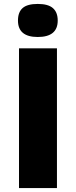

<svg xmlns="http://www.w3.org/2000/svg" viewBox="-20 -961 388 981"><path d="M77.1 0V-713.9H271V0ZM71.8 -856Q71.8 -898.9 95.7 -919.9Q119.6 -940.9 172.9 -940.9Q226.1 -940.9 250.5 -919.4Q274.9 -897.9 274.9 -856Q274.9 -772 172.9 -772Q71.8 -772 71.8 -856Z"/></svg>

Font: OpenSansExtrabold
Style: Regular
Weight: 800
Foundry: Ascender Corporation
Version: Version 1.10